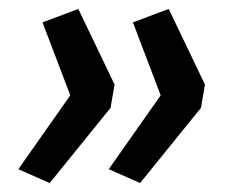

<svg xmlns="http://www.w3.org/2000/svg" viewBox="-20 -486 527 429"><path d="M91 -77 21 -108 137 -273 75 -436 155 -466 236 -297 227 -245ZM293 -77 223 -108 339 -273 277 -436 357 -466 438 -297 429 -245Z"/></svg>

Font: Nunito Sans 7pt SemiBold
Style: Italic
Weight: 600
Italic angle: -9°
Designer: Vernon Adams
Foundry: Vernon Adams
Version: Version 3.101;gftools[0.9.27]